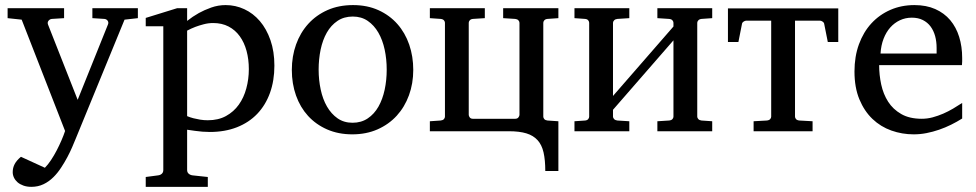

<svg xmlns="http://www.w3.org/2000/svg" viewBox="-20 -514 3823 752"><path d="M467.8 -437 275.9 30.8Q271 43 262.9 61.8Q254.9 80.6 243.9 101.3Q232.9 122.1 219.2 142.8Q205.6 163.6 189.9 179.2Q171.9 197.3 150.4 207.5Q128.9 217.8 103 217.8Q85.4 217.8 71.8 212.9Q58.1 208 48.8 200Q39.6 191.9 34.7 181.6Q29.8 171.4 29.8 160.2Q29.8 143.1 37.4 128.7Q44.9 114.3 62 100.1L155.8 143.1Q168 130.9 179.9 112.8Q191.9 94.7 202.1 75Q212.4 55.2 220.9 35.4Q229.5 15.6 234.9 -1L64.9 -437L9.8 -442.9V-481.9H231V-442.9L183.1 -439.9Q174.8 -439 169.9 -432.6Q165 -426.3 168 -418L284.2 -123L402.8 -418Q406.2 -425.8 401.9 -432.4Q397.5 -439 389.2 -439.9L341.8 -442.9V-481.9H520V-442.9Z M954.6 -243.2Q954.6 -281.7 945.6 -314.9Q936.5 -348.1 918.9 -372.3Q901.4 -396.5 875.2 -410.2Q849.1 -423.8 814.9 -423.8Q795.9 -423.8 777.6 -418.9Q759.3 -414.1 745.1 -408.7Q728.5 -402.3 712.9 -394V-59.1Q724.6 -54.2 737.8 -50.8Q749 -47.9 763.7 -45.4Q778.3 -43 793.9 -43Q835 -43 865.2 -59.6Q895.5 -76.2 915.3 -104Q935.1 -131.8 944.8 -168Q954.6 -204.1 954.6 -243.2ZM1054.7 -256.8Q1054.7 -198.2 1037.4 -150.1Q1020 -102.1 987.5 -68.1Q955.1 -34.2 908 -15.6Q860.8 2.9 801.8 2.9Q788.1 2.9 772.5 1.7Q756.8 0.5 743.7 -1.5Q728 -3.4 712.9 -5.9V151.9Q712.9 161.1 719.2 166.5Q725.6 171.9 734.9 172.9L793.9 179.2V217.8H550.8V179.2L598.6 172.9Q607.9 171.9 613.8 166.5Q619.6 161.1 619.6 151.9V-411.1H550.8V-443.8L673.8 -481.9H712.9V-432.1Q734.4 -449.2 758.8 -462.9Q779.8 -474.6 807.1 -484.4Q834.5 -494.1 863.8 -494.1Q902.3 -494.1 937 -478Q971.7 -461.9 997.8 -431.4Q1023.9 -400.9 1039.3 -356.7Q1054.7 -312.5 1054.7 -256.8Z M1494.6 -241.2Q1494.6 -282.2 1486.6 -319.8Q1478.5 -357.4 1461.9 -386.2Q1445.3 -415 1420.4 -432.1Q1395.5 -449.2 1361.8 -449.2Q1327.1 -449.2 1301.8 -432.1Q1276.4 -415 1260 -386.2Q1243.7 -357.4 1235.8 -319.8Q1228 -282.2 1228 -241.2Q1228 -200.7 1236.1 -163.1Q1244.1 -125.5 1260.7 -96.7Q1277.3 -67.9 1302.2 -50.5Q1327.1 -33.2 1360.8 -33.2Q1395 -33.2 1420.4 -50.3Q1445.8 -67.4 1462.2 -96.2Q1478.5 -125 1486.6 -162.6Q1494.6 -200.2 1494.6 -241.2ZM1598.6 -240.2Q1598.6 -187 1581.8 -140.9Q1564.9 -94.7 1533.9 -60.8Q1502.9 -26.9 1458.7 -7.3Q1414.6 12.2 1359.9 12.2Q1305.2 12.2 1261.2 -7.1Q1217.3 -26.4 1186.5 -60.1Q1155.8 -93.8 1139.4 -139.9Q1123 -186 1123 -240.2Q1123 -293.5 1139.6 -339.8Q1156.2 -386.2 1187.5 -420.7Q1218.8 -455.1 1262.9 -474.6Q1307.1 -494.1 1362.8 -494.1Q1418.5 -494.1 1462.4 -474.1Q1506.3 -454.1 1536.6 -419.7Q1566.9 -385.3 1582.8 -339.1Q1598.6 -293 1598.6 -240.2Z M2115.7 155.8Q2115.7 112.8 2108.9 83Q2102.1 53.2 2085.4 34.9Q2068.8 16.6 2041.5 8.3Q2014.2 0 1972.7 0H1663.6V-39.1L1706.1 -42Q1714.8 -43 1718.8 -47.6Q1722.7 -52.2 1722.7 -57.1V-424.8Q1722.7 -429.7 1718.8 -434.3Q1714.8 -439 1706.1 -439.9L1663.6 -442.9V-481.9H1878.9V-442.9L1832 -439.9Q1823.7 -439 1819.8 -434.3Q1815.9 -429.7 1815.9 -424.8V-64Q1815.9 -59.6 1819.8 -54.2Q1823.7 -48.8 1832 -48.8H1998Q2006.3 -48.8 2010.5 -54.2Q2014.6 -59.6 2014.6 -64V-424.8Q2014.6 -429.7 2010.5 -434.3Q2006.3 -439 1998 -439.9L1950.7 -442.9V-481.9H2167V-442.9L2124 -439.9Q2115.7 -439 2111.8 -434.3Q2107.9 -429.7 2107.9 -424.8V-57.1Q2107.9 -52.2 2111.8 -47.6Q2115.7 -43 2124 -42L2167 -39.1V155.8Z M2554.7 0V-39.1L2600.6 -42Q2609.9 -43 2613.8 -47.6Q2617.7 -52.2 2617.7 -57.1V-356L2380.9 -84V-57.1Q2380.9 -52.2 2385.3 -47.6Q2389.6 -43 2397.9 -42L2444.8 -39.1V0H2230V-39.1L2272 -42Q2280.3 -43 2283.9 -47.6Q2287.6 -52.2 2287.6 -57.1V-424.8Q2287.6 -429.7 2283.9 -434.3Q2280.3 -439 2272 -439.9L2230 -442.9V-481.9H2444.8V-442.9L2397.9 -439.9Q2389.6 -439 2385.3 -434.3Q2380.9 -429.7 2380.9 -424.8V-138.2L2617.7 -410.2V-424.8Q2617.7 -429.7 2613.8 -434.3Q2609.9 -439 2600.6 -439.9L2554.7 -442.9V-481.9H2769.5V-442.9L2727.5 -439.9Q2719.2 -439 2715.1 -434.3Q2710.9 -429.7 2710.9 -424.8V-57.1Q2710.9 -52.2 2715.1 -47.6Q2719.2 -43 2727.5 -42L2769.5 -39.1V0Z M3263.2 -481V-349.6H3222.2L3208 -420.9Q3207 -426.3 3201.4 -429.7Q3195.8 -433.1 3191.4 -433.1H3093.8V-57.1Q3093.8 -52.2 3097.7 -47.6Q3101.6 -43 3110.8 -42L3162.6 -39.1V0H2931.6V-39.1L2983.4 -42Q2992.7 -43 2996.6 -47.6Q3000.5 -52.2 3000.5 -57.1V-433.1H2902.8Q2898.4 -433.1 2892.8 -429.7Q2887.2 -426.3 2886.2 -420.9L2872.1 -349.6H2831.1V-481Z M3748.5 -49.8Q3727.5 -36.6 3704.8 -25.4Q3682.1 -14.2 3658 -5.9Q3633.8 2.4 3608.9 7.3Q3584 12.2 3558.6 12.2Q3513.2 12.2 3471.2 -2.7Q3429.2 -17.6 3397.2 -48.1Q3365.2 -78.6 3345.9 -125Q3326.7 -171.4 3326.7 -233.9Q3326.7 -292.5 3344.2 -340.6Q3361.8 -388.7 3393.1 -422.6Q3424.3 -456.5 3467.3 -475.3Q3510.3 -494.1 3561.5 -494.1Q3607.9 -494.1 3643.1 -478.5Q3678.2 -462.9 3701.7 -435.1Q3725.1 -407.2 3736.8 -369.4Q3748.5 -331.5 3748.5 -287.1V-273.4Q3748.5 -265.6 3747.6 -258.8H3423.3Q3423.3 -220.7 3431.4 -183.1Q3439.5 -145.5 3458.5 -115.7Q3477.5 -85.9 3509.8 -67.4Q3542 -48.8 3590.3 -48.8Q3611.8 -48.8 3632.8 -54.4Q3653.8 -60.1 3674.1 -68.8Q3694.3 -77.6 3712.9 -88.6Q3731.4 -99.6 3748.5 -110.8ZM3648.4 -326.2Q3648.4 -351.1 3642.6 -372.6Q3636.7 -394 3624.8 -410.2Q3612.8 -426.3 3594.5 -435.5Q3576.2 -444.8 3551.3 -444.8Q3526.4 -444.8 3504.9 -434.8Q3483.4 -424.8 3467 -406.5Q3450.7 -388.2 3440.7 -362.3Q3430.7 -336.4 3428.7 -304.2H3648.4Z"/></svg>

Font: Charis SIL Cyr
Style: Regular
Weight: 400
Foundry: SIL International
Version: Version 5.000